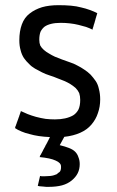

<svg xmlns="http://www.w3.org/2000/svg" viewBox="-20 -519 451 742"><path d="M262.7 -73.2Q249 -65.4 231.4 -61.5Q213.9 -57.6 192.4 -57.6Q173.8 -57.6 156.2 -59.6Q137.7 -62.5 119.1 -67.4Q101.6 -72.3 86.9 -78.1Q72.3 -84 60.5 -89.8Q60.5 -88.9 60.5 -87.9Q60.5 -87.9 59.6 -86.9Q59.6 -86.9 59.6 -85.9Q59.6 -85.9 59.6 -85Q59.6 -85 58.6 -84Q58.6 -84 58.6 -83Q58.6 -83 58.6 -82Q58.6 -82 57.6 -81.1Q57.6 -81.1 57.6 -80.1Q57.6 -79.1 56.6 -78.1Q56.6 -78.1 56.6 -77.1Q56.6 -77.1 56.6 -76.2Q56.6 -76.2 55.7 -75.2Q55.7 -75.2 55.7 -74.2Q55.7 -74.2 55.7 -74.2Q55.7 -74.2 54.7 -73.2Q54.7 -73.2 54.7 -72.3Q54.7 -72.3 54.7 -71.3Q54.7 -71.3 54.7 -70.3Q54.7 -70.3 53.7 -69.3Q53.7 -69.3 53.7 -69.3Q53.7 -69.3 53.7 -68.4Q53.7 -68.4 52.7 -66.4Q52.7 -66.4 52.7 -65.4Q52.7 -65.4 52.7 -65.4Q52.7 -65.4 51.8 -64.5Q51.8 -64.5 51.8 -63.5Q51.8 -63.5 51.8 -62.5Q51.8 -62.5 50.8 -61.5Q50.8 -61.5 50.8 -61.5Q50.8 -61.5 50.8 -60.5Q50.8 -60.5 50.8 -59.6Q50.8 -59.6 49.8 -59.6Q49.8 -59.6 49.8 -58.6Q49.8 -58.6 49.8 -57.6Q49.8 -57.6 49.8 -56.6Q49.8 -56.6 48.8 -55.7Q48.8 -55.7 48.8 -54.7Q48.8 -54.7 47.9 -53.7Q47.9 -53.7 47.9 -52.7Q47.9 -52.7 47.9 -52.7Q47.9 -52.7 47.9 -51.8Q47.9 -51.8 47.9 -51.8Q47.9 -50.8 46.9 -49.8Q46.9 -49.8 46.9 -48.8Q46.9 -48.8 45.9 -48.8Q45.9 -47.9 45.9 -46.9Q45.9 -46.9 45.9 -45.9Q45.9 -45.9 44.9 -45.9Q44.9 -45.9 44.9 -44.9Q44.9 -44.9 44.9 -43.9Q44.9 -43.9 44.9 -43Q44.9 -43 43.9 -42Q43.9 -42 43.9 -41Q43.9 -41 43 -40Q43 -40 43 -40Q43 -40 43 -39.1Q43 -39.1 43 -38.1Q43 -38.1 42 -37.1Q42 -37.1 42 -36.1Q42 -36.1 42 -35.2Q42 -35.2 41 -34.2Q41 -34.2 41 -34.2Q41 -34.2 41 -32.2Q41 -32.2 40 -31.2Q40 -31.2 40 -31.2Q40 -31.2 39.1 -29.3Q39.1 -29.3 39.1 -28.3Q39.1 -28.3 39.1 -27.3Q39.1 -27.3 39.1 -26.4Q39.1 -26.4 38.1 -25.4Q38.1 -25.4 38.1 -24.4Q38.1 -24.4 37.1 -24.4Q48.8 -16.6 63.5 -10.7Q77.1 -4.9 93.8 -1Q110.4 3.9 129.9 6.8Q150.4 9.8 172.9 10.7Q172.9 11.7 171.9 12.7Q171.9 12.7 171.9 13.7Q171.9 13.7 170.9 14.6Q170.9 14.6 170.9 15.6Q170.9 15.6 169.9 16.6Q169.9 16.6 169.9 17.6Q169.9 17.6 168.9 18.6Q168.9 18.6 168.9 19.5Q168.9 19.5 168 20.5Q168 20.5 168 21.5Q168 21.5 167 22.5Q167 22.5 167 23.4Q167 23.4 166 24.4Q166 24.4 166 25.4Q166 25.4 165 26.4Q165 26.4 165 27.3Q165 27.3 164.1 27.3Q164.1 27.3 164.1 28.3Q164.1 28.3 164.1 29.3Q164.1 29.3 163.1 30.3Q163.1 30.3 163.1 31.2Q163.1 31.2 162.1 32.2Q162.1 32.2 162.1 33.2Q162.1 33.2 161.1 33.2Q161.1 33.2 161.1 34.2Q161.1 34.2 160.2 35.2Q160.2 35.2 160.2 36.1Q160.2 36.1 160.2 37.1Q160.2 37.1 159.2 38.1Q159.2 38.1 159.2 38.1Q159.2 38.1 158.2 39.1Q158.2 39.1 158.2 40Q158.2 40 157.2 41Q157.2 41 157.2 41Q157.2 41 156.2 43Q156.2 43 156.2 43.9Q156.2 43.9 155.3 43.9Q155.3 43.9 155.3 44.9Q155.3 44.9 155.3 45.9Q155.3 45.9 154.3 46.9Q154.3 46.9 154.3 46.9Q154.3 46.9 153.3 48.8Q153.3 48.8 153.3 48.8Q153.3 48.8 152.3 50.8Q152.3 50.8 152.3 50.8Q152.3 50.8 151.4 52.7Q151.4 52.7 151.4 52.7Q151.4 52.7 150.4 53.7Q150.4 53.7 150.4 54.7Q150.4 54.7 149.4 55.7Q149.4 55.7 149.4 56.6Q149.4 56.6 148.4 57.6Q148.4 57.6 148.4 57.6Q148.4 58.6 147.5 59.6Q147.5 59.6 147.5 59.6Q147.5 59.6 147.5 60.5Q147.5 60.5 146.5 60.5Q146.5 60.5 146.5 61.5Q146.5 61.5 146.5 62.5Q146.5 62.5 145.5 63.5Q145.5 63.5 145.5 63.5Q145.5 64.5 144.5 65.4Q144.5 65.4 144.5 66.4Q144.5 66.4 143.6 66.4Q143.6 66.4 143.6 67.4Q143.6 67.4 143.6 68.4Q143.6 68.4 142.6 68.4Q142.6 68.4 142.6 69.3Q142.6 69.3 142.6 69.3Q142.6 69.3 141.6 71.3Q141.6 71.3 140.6 72.3Q140.6 72.3 140.6 73.2Q140.6 73.2 139.6 74.2Q139.6 74.2 139.6 75.2Q139.6 75.2 138.7 76.2Q138.7 76.2 138.7 77.1Q138.7 77.1 137.7 77.1Q137.7 77.1 137.7 78.1Q137.7 78.1 137.7 79.1Q137.7 79.1 136.7 80.1Q136.7 80.1 136.7 80.1Q136.7 80.1 135.7 81.1Q135.7 82 134.8 83Q134.8 83 134.8 84Q134.8 84 134.8 85Q134.8 85 133.8 85.9Q133.8 85.9 133.8 86.9Q133.8 86.9 132.8 87.9Q132.8 87.9 131.8 87.9Q174.8 91.8 195.3 101.6Q215.8 110.4 215.8 124Q215.8 127 215.8 130.9Q215.8 133.8 214.8 136.7Q213.9 140.6 211.9 143.6Q210 146.5 206.1 148.4Q203.1 151.4 199.2 154.3Q194.3 156.2 188.5 158.2Q182.6 160.2 173.8 161.1Q165 162.1 154.3 162.1Q151.4 162.1 145.5 162.1Q142.6 162.1 140.6 162.1Q137.7 162.1 134.8 161.1Q131.8 173.8 126 199.2Q131.8 201.2 137.7 201.2Q142.6 202.1 148.4 202.1Q153.3 203.1 158.2 203.1Q164.1 203.1 168.9 203.1Q197.3 203.1 219.7 197.3Q241.2 191.4 256.8 178.7Q272.5 166 280.3 150.4Q288.1 134.8 288.1 115.2Q288.1 100.6 283.2 88.9Q279.3 76.2 270.5 67.4Q261.7 58.6 246.1 52.7Q231.4 46.9 210.9 42Q216.8 31.2 228.5 9.8Q263.7 5.9 290 -5.9Q316.4 -17.6 333 -37.1Q350.6 -57.6 358.4 -82Q367.2 -106.4 367.2 -134.8Q367.2 -156.2 362.3 -174.8Q358.4 -193.4 349.6 -206.1Q340.8 -218.8 330.1 -230.5Q319.3 -241.2 305.7 -250Q293 -258.8 279.3 -265.6Q265.6 -273.4 250 -278.3Q234.4 -284.2 219.7 -289.1Q205.1 -294.9 192.4 -299.8Q179.7 -305.7 168.9 -312.5Q158.2 -318.4 149.4 -326.2Q140.6 -334 135.7 -342.8Q131.8 -352.5 131.8 -365.2Q131.8 -383.8 136.7 -396.5Q142.6 -408.2 152.3 -416Q162.1 -422.9 177.7 -426.8Q193.4 -430.7 214.8 -430.7Q233.4 -430.7 250 -428.7Q267.6 -426.8 283.2 -422.9Q298.8 -418.9 312.5 -415Q326.2 -410.2 337.9 -404.3Q337.9 -405.3 337.9 -406.2Q337.9 -406.2 337.9 -407.2Q337.9 -407.2 337.9 -408.2Q337.9 -408.2 338.9 -409.2Q338.9 -409.2 338.9 -410.2Q338.9 -410.2 338.9 -411.1Q338.9 -411.1 339.8 -412.1Q339.8 -412.1 339.8 -413.1Q339.8 -413.1 339.8 -414.1Q339.8 -414.1 339.8 -414.1Q339.8 -414.1 340.8 -415Q340.8 -415 340.8 -416Q340.8 -416 340.8 -417Q340.8 -418 341.8 -418.9Q341.8 -418.9 341.8 -419.9Q341.8 -419.9 341.8 -420.9Q341.8 -420.9 341.8 -421.9Q341.8 -421.9 342.8 -421.9Q342.8 -421.9 342.8 -422.9Q342.8 -423.8 342.8 -424.8Q342.8 -424.8 343.8 -425.8Q343.8 -425.8 343.8 -425.8Q343.8 -425.8 343.8 -426.8Q343.8 -426.8 344.7 -428.7Q344.7 -428.7 344.7 -429.7Q344.7 -429.7 344.7 -429.7Q344.7 -429.7 345.7 -431.6Q345.7 -431.6 345.7 -432.6Q345.7 -432.6 345.7 -432.6Q345.7 -433.6 345.7 -434.6Q345.7 -434.6 346.7 -434.6Q346.7 -434.6 346.7 -436.5Q346.7 -436.5 346.7 -437.5Q346.7 -437.5 347.7 -438.5Q347.7 -438.5 347.7 -439.5Q347.7 -439.5 347.7 -439.5Q347.7 -439.5 347.7 -440.4Q347.7 -440.4 347.7 -440.4Q347.7 -441.4 348.6 -442.4Q348.6 -442.4 348.6 -442.4Q348.6 -442.4 348.6 -443.4Q348.6 -443.4 348.6 -444.3Q348.6 -444.3 349.6 -445.3Q349.6 -445.3 349.6 -446.3Q349.6 -446.3 349.6 -447.3Q349.6 -447.3 349.6 -448.2Q349.6 -448.2 350.6 -449.2Q350.6 -449.2 350.6 -450.2Q350.6 -450.2 350.6 -451.2Q350.6 -451.2 351.6 -452.1Q351.6 -452.1 351.6 -453.1Q351.6 -453.1 351.6 -454.1Q351.6 -454.1 351.6 -454.1Q351.6 -455.1 352.5 -456.1Q352.5 -456.1 352.5 -456.1Q352.5 -456.1 352.5 -457Q352.5 -457 352.5 -458Q352.5 -458 353.5 -458Q353.5 -458 353.5 -460Q353.5 -460 353.5 -460.9Q353.5 -460.9 353.5 -460.9Q353.5 -460.9 354.5 -461.9Q354.5 -461.9 354.5 -462.9Q354.5 -462.9 354.5 -463.9Q354.5 -463.9 354.5 -464.8Q354.5 -464.8 355.5 -465.8Q355.5 -465.8 355.5 -466.8Q355.5 -466.8 355.5 -467.8Q355.5 -467.8 356.4 -467.8Q343.8 -474.6 327.1 -480.5Q311.5 -486.3 293.9 -490.2Q276.4 -495.1 253.9 -497.1Q232.4 -499 206.1 -499Q169.9 -499 142.6 -491.2Q114.3 -482.4 94.7 -466.8Q74.2 -451.2 64.5 -424.8Q54.7 -398.4 54.7 -363.3Q54.7 -341.8 59.6 -325.2Q63.5 -308.6 72.3 -294.9Q81.1 -282.2 91.8 -272.5Q101.6 -261.7 115.2 -253.9Q128.9 -246.1 142.6 -239.3Q156.2 -232.4 171.9 -227.5Q187.5 -222.7 201.2 -216.8Q214.8 -211.9 228.5 -206.1Q242.2 -200.2 252.9 -193.4Q263.7 -186.5 272.5 -178.7Q281.2 -169.9 286.1 -159.2Q290 -147.5 290 -132.8Q290 -110.4 283.2 -95.7Q275.4 -81.1 262.7 -73.2Z"/></svg>

Font: Aptus Gothic JP
Style: Medium
Weight: 400
Designer: Fuminori Ogawa / Motoya
Version: Version 1